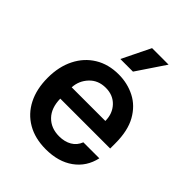

<svg xmlns="http://www.w3.org/2000/svg" viewBox="-221 -901 1034 1034"><g transform="rotate(45 296.5 -384.0)"><path d="M307.5 10.7Q225.5 10.7 166 -23.8Q106.5 -58.2 74.6 -121.1Q42.6 -183.9 42.6 -269.5Q42.6 -353.7 74.6 -417.4Q106.5 -481.2 164.6 -516.9Q222.7 -552.6 300.8 -552.6Q367.9 -552.6 424.7 -523.6Q481.5 -494.7 515.8 -433.8Q550.1 -372.9 550.1 -277V-237.6H170.1Q171.2 -167.6 209 -128.6Q246.8 -89.5 309.3 -89.5Q350.9 -89.5 381 -107.1Q411.2 -124.6 424.4 -159.1H546.2Q528.8 -79.9 465.9 -34.6Q403.1 10.7 307.5 10.7ZM170.5 -324.2H426.8Q426.5 -380 392.2 -416.2Q358 -452.4 302.6 -452.4Q245 -452.4 209.2 -414.4Q173.3 -376.4 170.5 -324.2ZM247.9 -617.2 327.4 -779.5H453.1L344.1 -617.2Z"/></g></svg>

Font: Inter Zeller Semi Bold
Style: Regular
Weight: 600
Designer: Rasmus Andersson; Joe Bland
Foundry: zeller
Version: Version 3.015;git-dec3a8cb1